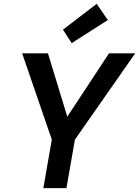

<svg xmlns="http://www.w3.org/2000/svg" viewBox="-20 -977 722 997"><path d="M205 0 249 -252 95 -700H229L330 -369H328L546 -700H682L369 -252L325 0ZM352 -753 307 -823 482 -957 540 -873Z"/></svg>

Font: DM Sans 10pt SemiBold
Style: Italic
Weight: 600
Italic angle: -10°
Version: Version 4.004;gftools[0.9.30]